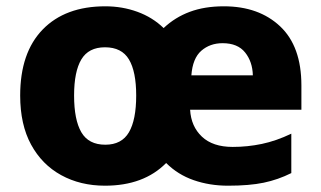

<svg xmlns="http://www.w3.org/2000/svg" viewBox="-20 -579 1019 609"><path d="M690 -559Q801 -559 868.5 -495.5Q936 -432 936 -308V-231H583Q586 -178 620.5 -145.5Q655 -113 718 -113Q765 -113 810.5 -122.5Q856 -132 904 -155V-30Q862 -9 816.5 0.5Q771 10 703 10Q645 10 594.5 -7.5Q544 -25 507 -62Q436 10 313 10Q235 10 174 -23.5Q113 -57 78.5 -120.5Q44 -184 44 -276Q44 -412 115.5 -485.5Q187 -559 314 -559Q368 -559 416 -541.5Q464 -524 499 -490Q535 -524 582 -541.5Q629 -559 690 -559ZM686 -442Q646 -442 618.5 -418Q591 -394 587 -340H782Q781 -383 757.5 -412.5Q734 -442 686 -442ZM313 -429Q261 -429 238 -390.5Q215 -352 215 -276Q215 -199 238 -159.5Q261 -120 314 -120Q366 -120 389 -159.5Q412 -199 412 -276Q412 -352 389 -390.5Q366 -429 313 -429Z"/></svg>

Font: Noto Sans Sinhala ExtraBold
Style: Regular
Weight: 800
Designer: Jelle Bosma - Monotype Design Team
Foundry: Monotype Imaging Inc.
Version: Version 2.006; ttfautohint (v1.8.4.7-5d5b)